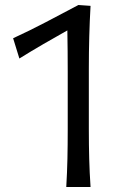

<svg xmlns="http://www.w3.org/2000/svg" viewBox="-20 -744 490 764"><path d="M243.7 0Q247.1 -58.1 248.3 -111.8Q249.5 -165.5 249.5 -230V-458Q249.5 -540.5 248 -623Q200.2 -596.2 152.6 -568.6Q105 -541 57.1 -511.2L32.2 -591.8Q98.1 -622.1 162.8 -656Q227.5 -689.9 292 -724.1L340.3 -720.7Q336.9 -661.6 335.2 -599.1Q333.5 -536.6 333.5 -470.7V-230Q333.5 -165.5 335 -111.8Q336.4 -58.1 340.3 0Z"/></svg>

Font: Pinar DS3-Regular
Style: Regular
Weight: 400
Designer: Amin Abedi
Version: Version 2.000